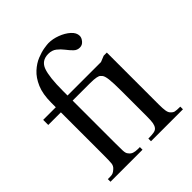

<svg xmlns="http://www.w3.org/2000/svg" viewBox="-199 -849 977 977"><g transform="rotate(-45 289.5 -361.0)"><path d="M32.7 0V-19H48.3Q61 -19 68.8 -22Q76.7 -24.9 87.4 -34.7Q100.6 -45.9 102.3 -62.3Q104 -78.6 104 -123V-428.2H13.2V-464.8H104V-496.6Q104 -559.6 121.8 -600.8Q139.6 -642.1 166.7 -666.7Q193.8 -691.4 223.1 -703.1Q252.4 -714.8 275.9 -718.5Q299.3 -722.2 309.1 -722.2Q338.9 -722.2 370.8 -710.2Q402.8 -698.2 425 -678.5Q447.3 -658.7 447.3 -635.3Q447.3 -621.6 435.3 -607.2Q423.3 -592.8 406.2 -592.8Q386.7 -592.3 372.6 -606.2Q358.4 -620.1 344.7 -638.2Q331.1 -656.2 313.2 -670.2Q295.4 -684.1 269 -684.1Q220.2 -684.1 204.3 -640.4Q188.5 -596.7 188.5 -498.5V-464.8H429.2L461.9 -478H484.4V-105Q484.4 -74.2 487.1 -58.6Q489.7 -43 496.6 -35.6Q506.3 -24.4 516.4 -21.7Q526.4 -19 554.2 -19V0H324.2V-19Q349.6 -19 364.5 -21.7Q379.4 -24.4 386.2 -33.7Q393.1 -42.5 396 -57.4Q398.9 -72.3 398.9 -105V-284.2Q398.9 -346.7 395.5 -373.3Q392.1 -399.9 384.8 -408.7Q380.9 -413.1 376.5 -417.5Q372.1 -421.9 357.7 -425Q343.3 -428.2 309.1 -428.2H188.5V-123Q188.5 -90.8 189.2 -68.8Q189.9 -46.9 198.2 -39.1Q206.5 -27.3 219 -23.2Q231.4 -19 248 -19H263.2V0Z"/></g></svg>

Font: Nuosu SIL
Style: Regular
Weight: 400
Designer: Peter Constable, Alex Kotlar, Peter Martin
Foundry: SIL International
Version: Version 2.300